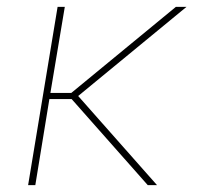

<svg xmlns="http://www.w3.org/2000/svg" viewBox="-20 -540 640 560"><path d="M438 0H411L189 -251H124L83 0H62L148 -520H169L127 -269H188L493 -520H524L208 -260Z"/></svg>

Font: Iosevka Thin Extended
Style: Italic
Weight: 100
Width: 7
Italic angle: -9°
Monospace: yes
Designer: Belleve Invis
Foundry: Belleve Invis
Version: Version 32.5.0; ttfautohint (v1.8.4)